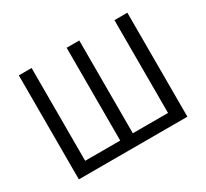

<svg xmlns="http://www.w3.org/2000/svg" viewBox="-146 -953 1258 1172"><g transform="rotate(-30 483.0 -366.5)"><path d="M101 0V-733H191V-79H438V-733H527V-79H775V-733H866V0Z"/></g></svg>

Font: Gothic Nguyen
Style: Regular
Weight: 400
Designer: MORI Takayuki
Version: Version 1.220;July 21, 2023;FontCreator 14.0.0.2814 64-bit